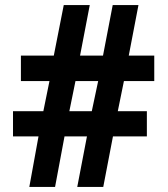

<svg xmlns="http://www.w3.org/2000/svg" viewBox="-20 -799 657 753"><path d="M95 -66 131 -264H31V-363H150L174 -481H62V-581H191L230 -779H332L294 -581H384L422 -779H523L485 -581H585V-481H466L442 -363H556V-264H423L385 -66H283L321 -264H233L196 -66ZM252 -363H340L365 -481H276Z"/></svg>

Font: Noto Sans Malayalam UI SemiCondensed
Style: Bold
Weight: 700
Width: 4
Designer: Jelle Bosma - Monotype Design Team
Foundry: Monotype Imaging Inc.
Version: Version 2.104; ttfautohint (v1.8.4.7-5d5b)